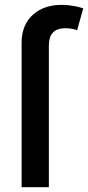

<svg xmlns="http://www.w3.org/2000/svg" viewBox="-20 -782 368 802"><path d="M70.3 -605V0H184.1V-591.8C184.1 -638.2 204.6 -664.1 254.4 -664.1C276.4 -664.1 292 -659.2 302.2 -655.8L327.6 -747.1C312.5 -752.4 278.8 -761.7 235.4 -761.7C146.5 -761.7 70.3 -709 70.3 -605Z"/></svg>

Font: Raveo Medium
Style: Regular
Weight: 500
Designer: Jakub Foglar, Rasmus Andersson (Inter)
Foundry: Jakubfoglar.com
Version: Version 1.100;Glyphs 3.2.3 (3260)